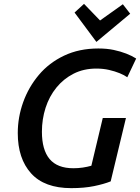

<svg xmlns="http://www.w3.org/2000/svg" viewBox="-20 -960 725 994"><path d="M349 14Q210 14 141 -62.5Q72 -139 72 -271Q72 -353 100 -431Q128 -509 181 -572Q234 -635 312 -672Q390 -709 489 -709Q533 -709 568.5 -701.5Q604 -694 633.5 -682.5Q663 -671 685 -657L639 -560Q624 -571 599.5 -581Q575 -591 544.5 -598Q514 -605 479 -605Q413 -605 361 -578.5Q309 -552 272 -506.5Q235 -461 216 -402Q197 -343 197 -278Q197 -184 237 -136.5Q277 -89 360 -89Q385 -89 408.5 -92.5Q432 -96 453 -102L512 -349H632L553 -21Q518 -7 467 3.5Q416 14 349 14ZM479 -743 366 -895 415 -940 498 -854 616 -938 654 -889Z"/></svg>

Font: Ubuntu Sans SemiBold
Style: Italic
Weight: 600
Italic angle: -13.5°
Designer: Dalton Maag Ltd
Foundry: Dalton Maag Ltd
Version: Version 1.006